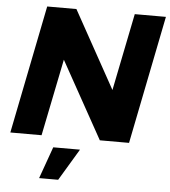

<svg xmlns="http://www.w3.org/2000/svg" viewBox="-61 -755 924 1044"><g transform="rotate(5 401.0 -233.0)"><path d="M662 0H502.5L269.5 -419.5L184.5 0H14L154 -700H313.5L547 -278.5L632 -700H802ZM295.5 233.5H191.5L253.5 60H399.5Z"/></g></svg>

Font: Argentum Sans
Style: Bold Italic
Weight: 700
Italic angle: -11°
Designer: Julieta Ulanovsky (font), Cristiano Sobral (main changes and remaster)
Foundry: Julieta Ulanovsky (font), Cristiano Sobral (main changes and remaster)
Version: Version 2.007;June 15, 2022;FontCreator 14.0.0.2814 64-bit; 